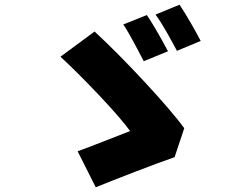

<svg xmlns="http://www.w3.org/2000/svg" viewBox="-20 -793 1040 816"><path d="M604 -729 504 -689C532 -648 568 -576 591 -533L694 -575C674 -613 632 -689 604 -729ZM743 -773 641 -731C671 -691 709 -620 732 -577L833 -619C814 -656 771 -732 743 -773ZM722 -125 763 -248C698 -339 503 -548 382 -659L237 -552C326 -470 481 -309 533 -236C475 -214 371 -172 310 -150L387 3C465 -29 640 -97 722 -125Z"/></svg>

Font: Noto Sans CJK Black
Style: Bold
Weight: 900
Designer: Ryoko NISHIZUKA (kana & ideographs); Paul D. Hunt (Latin, Greek & Cyrillic); Wenlong ZHANG (bopomofo); Sandoll Communica
Foundry: Adobe Systems Incorporated
Version: Version 1.000;PS 1;hotconv 1.0.78;makeotf.lib2.5.61930